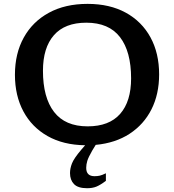

<svg xmlns="http://www.w3.org/2000/svg" viewBox="-20 -738 898 990"><path d="M455.5 38.5Q436 72.5 430.2 91.2Q424.5 110 424.5 127.5Q424.5 170.5 467.5 170.5Q482 170.5 494.2 167.8Q506.5 165 526 155.5V194.5Q496.5 216.5 476.5 224.5Q456.5 232.5 429 232.5Q382 232.5 361.5 211.2Q341 190 341 154.5Q341 130.5 351 104.8Q361 79 399 34L419 11Q306 9.5 225 -36.5Q144 -82.5 100.5 -163.8Q57 -245 57 -352.5Q57 -462 102.5 -544.2Q148 -626.5 232 -672.2Q316 -718 431.5 -718Q546 -718 628.8 -672.5Q711.5 -627 756 -545.2Q800.5 -463.5 800.5 -354.5Q800.5 -252.5 761 -174.2Q721.5 -96 648.2 -48.2Q575 -0.5 473.5 9ZM432 -86.5Q543 -86.5 599.5 -150.8Q656 -215 656 -334Q656 -472 598.8 -546.5Q541.5 -621 425 -621Q314.5 -621 258 -556.5Q201.5 -492 201.5 -373Q201.5 -235 258.8 -160.8Q316 -86.5 432 -86.5Z"/></svg>

Font: Newsreader Caption Medium
Style: Regular
Weight: 500
Designer: Hugues Gentile
Foundry: Production Type
Version: Version 1.001